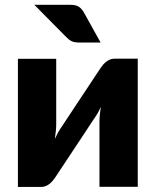

<svg xmlns="http://www.w3.org/2000/svg" viewBox="-20 -756 630 777"><path d="M52.5 0ZM52.5 0.5V-518H207.5V-254Q207.5 -241 206 -225.5Q204.5 -210 202 -194Q214.5 -221.5 227.5 -240Q228 -241 235.5 -252Q243 -263 254.2 -280.2Q265.5 -297.5 279.8 -319Q294 -340.5 309 -363Q344 -415.5 387.5 -481.5Q392 -488 397.8 -494.8Q403.5 -501.5 410.5 -506.8Q417.5 -512 425.5 -515.2Q433.5 -518.5 442.5 -518.5H537.5V0H382.5V-264Q382.5 -276.5 384 -292Q385.5 -307.5 388 -323.5Q382 -310 375.5 -298.5Q369 -287 362.5 -278Q361.5 -277 354.2 -266Q347 -255 335.8 -237.8Q324.5 -220.5 310.2 -199Q296 -177.5 281 -155Q246 -102.5 202.5 -36.5Q198 -30 192.2 -23.2Q186.5 -16.5 179.5 -11.2Q172.5 -6 164.5 -2.8Q156.5 0.5 147.5 0.5ZM264 -736.5Q287.5 -736.5 299 -728.8Q310.5 -721 319 -706.5L387 -584H299Q281.5 -584 271 -588.8Q260.5 -593.5 249 -605L119 -736.5Z"/></svg>

Font: Lato Black
Style: Regular
Weight: 900
Designer: Lukasz Dziedzic
Foundry: tyPoland Lukasz Dziedzic
Version: Version 2.007; 2014-02-27